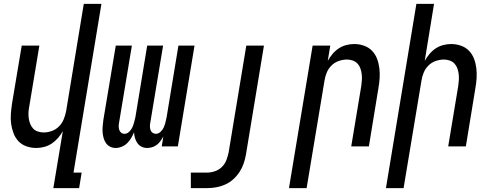

<svg xmlns="http://www.w3.org/2000/svg" viewBox="-20 -755 2540 990"><path d="M255 215 304 -79Q294 -61 279.5 -44Q265 -27 247 -15Q229 -3 208 2.5Q187 8 167 8Q141 8 116.5 -0.5Q92 -9 75.5 -26.5Q59 -44 50 -67.5Q41 -91 37.5 -116Q34 -141 36 -167.5Q38 -194 42 -221L92 -520H183L131 -207Q128 -192 127 -176.5Q126 -161 128 -146Q130 -131 135.5 -117Q141 -103 150.5 -92.5Q160 -82 175 -77Q190 -72 205 -72Q226 -72 247 -79.5Q268 -87 284 -103Q300 -119 308.5 -140Q317 -161 321 -182L412 -735H503L359 135H401L388 215Z M739 8Q723 8 710 1.5Q697 -5 688.5 -17Q680 -29 676 -43.5Q672 -58 671 -73Q665 -58 656.5 -43.5Q648 -29 636 -17Q624 -5 608 1.5Q592 8 577 8Q561 8 548 1.5Q535 -5 526.5 -17Q518 -29 514 -44Q510 -59 509 -74Q508 -89 509.5 -105Q511 -121 513 -137L577 -520H660L594 -123Q592 -113 592 -103.5Q592 -94 595 -85Q598 -76 605 -70.5Q612 -65 622 -65Q635 -65 646 -75.5Q657 -86 662.5 -98.5Q668 -111 671.5 -124Q675 -137 678 -150L739 -520H821L755 -123Q753 -113 753 -103.5Q753 -94 756 -85Q759 -76 766.5 -70.5Q774 -65 784 -65Q797 -65 808 -75.5Q819 -86 824.5 -98.5Q830 -111 833 -124Q836 -137 839 -150L900 -520H983L897 0H814L822 -51Q816 -40 808 -28.5Q800 -17 789 -8.5Q778 0 764.5 4Q751 8 739 8Z M964 215V135H1047Q1067 135 1088 128Q1109 121 1124.5 105.5Q1140 90 1147.5 70Q1155 50 1159 30L1250 -520H1341L1248 43Q1244 66 1236 89Q1228 112 1214.5 132.5Q1201 153 1182 170Q1163 187 1140 197Q1117 207 1093.5 211Q1070 215 1047 215Z M1470 215 1592 -520H1683L1670 -441Q1680 -459 1694 -476Q1708 -493 1726 -505Q1744 -517 1765 -522.5Q1786 -528 1806 -528Q1832 -528 1856.5 -519.5Q1881 -511 1898 -493.5Q1915 -476 1924 -452.5Q1933 -429 1936 -404Q1939 -379 1937.5 -352.5Q1936 -326 1931 -299L1882 0H1791L1843 -313Q1845 -328 1846 -343.5Q1847 -359 1845 -374Q1843 -389 1838 -403Q1833 -417 1823 -427.5Q1813 -438 1798.5 -443Q1784 -448 1769 -448Q1748 -448 1726.5 -440.5Q1705 -433 1689 -417Q1673 -401 1664.5 -380Q1656 -359 1653 -338L1561 215Z M1970 215 2127 -735H2218L2170 -441Q2180 -459 2194 -476Q2208 -493 2226 -505Q2244 -517 2265 -522.5Q2286 -528 2306 -528Q2332 -528 2356.5 -519.5Q2381 -511 2398 -493.5Q2415 -476 2424 -452.5Q2433 -429 2436 -404Q2439 -379 2437.5 -352.5Q2436 -326 2431 -299L2382 0H2291L2343 -313Q2345 -328 2346 -343.5Q2347 -359 2345 -374Q2343 -389 2338 -403Q2333 -417 2323 -427.5Q2313 -438 2298.5 -443Q2284 -448 2269 -448Q2248 -448 2226.5 -440.5Q2205 -433 2189 -417Q2173 -401 2164.5 -380Q2156 -359 2153 -338L2061 215Z"/></svg>

Font: Iosevka Medium
Style: Italic
Weight: 500
Italic angle: -9°
Monospace: yes
Designer: Belleve Invis
Foundry: Belleve Invis
Version: Version 32.5.0; ttfautohint (v1.8.4)